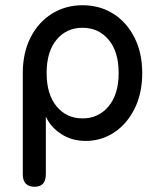

<svg xmlns="http://www.w3.org/2000/svg" viewBox="-20 -527 604 733"><path d="M112 186Q67 186 67 138V-248Q67 -325 96.5 -383.5Q126 -442 178 -474.5Q230 -507 295 -507Q361 -507 412.5 -474.5Q464 -442 493.5 -383.5Q523 -325 523 -248Q523 -171 494 -112.5Q465 -54 416 -21.5Q367 11 307 11Q254 11 213.5 -15.5Q173 -42 155 -82V138Q155 186 112 186ZM295 -75Q356 -75 394.5 -121Q433 -167 433 -248Q433 -330 394.5 -375.5Q356 -421 295 -421Q234 -421 196 -375.5Q158 -330 158 -248Q158 -167 196 -121Q234 -75 295 -75Z"/></svg>

Font: Zen Maru Gothic Medium
Style: Regular
Weight: 500
Designer: Yoshimichi Ohira
Foundry: Positype
Version: Version 1.001